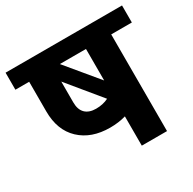

<svg xmlns="http://www.w3.org/2000/svg" viewBox="-161 -802 958 953"><g transform="rotate(-30 318.5 -326.0)"><path d="M356.4 -287.7 202.2 -475.2V-355.4Q202.2 -314.5 223.7 -293.2Q245.2 -272 285.1 -272Q325.1 -272 356.4 -287.7ZM389.3 -554.1H239.6L389.3 -373.6ZM389.3 0V-167.8Q347.3 -155.7 298.8 -155.7Q191.6 -155.7 127.7 -216.1Q63.7 -276.5 63.7 -384.2V-554.1H-15.2V-651.7H652.2V-554.1H533.9V0Z"/></g></svg>

Font: Khula
Style: Bold
Weight: 700
Designer: Erin McLaughlin, Steve Matteson
Version: Version 1.000;PS 1.0;hotconv 1.0.72;makeotf.lib2.5.5900; ttf